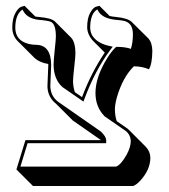

<svg xmlns="http://www.w3.org/2000/svg" viewBox="-20 -579 576 656"><path d="M354.5 -524.4Q364.3 -522 377 -521Q416.5 -517.1 430.2 -503.9L486.8 -447.8Q500 -433.1 500.5 -405.3Q500 -360.4 488.8 -342.3Q466.3 -352.1 437.5 -352.5Q399.4 -315.4 379.4 -246.6Q372.6 -222.2 372.6 -204.6Q373 -181.6 378.9 -165L415 -140.1Q418.9 -137.2 421.4 -134.3L478 -77.6Q493.2 -61.5 493.7 -40.5Q493.7 1.5 458 39.6Q444.3 53.7 434.6 56.6H92.8L36.1 0L66.9 -100.1H325.2L228.5 -167.5L171.9 -224.1Q167 -228 163.6 -231.4Q142.1 -253.9 142.1 -285.2L145 -356.9Q145 -358.9 145 -360.4Q114.7 -365.2 96.7 -382.3L40 -439Q22 -458 22 -484.9Q22 -515.6 32.5 -534.4Q43 -553.2 53.7 -556.2L64 -559.1L100.6 -522.5Q106.4 -521.5 112.8 -521Q154.8 -517.6 167.5 -505.9L223.6 -449.7Q237.3 -434.6 237.8 -397.5Q237.8 -385.7 233.6 -349.4Q229.5 -313 229.5 -301.3Q230 -281.2 235.8 -264.2L260.3 -247.1Q291.5 -330.6 337.9 -399.4L298.3 -439Q278.8 -460 277.8 -484.9Q277.8 -517.1 288.3 -535.6Q298.8 -554.2 309.6 -556.6L319.8 -559.1ZM323.7 -116.7ZM337.4 -181.6Q306.2 -213.4 306.2 -261.2Q306.2 -315.9 346.7 -380.9Q360.4 -402.8 374 -416L377 -418.9H380.9Q409.7 -418.5 427.2 -412.1Q434.1 -433.6 434.1 -461.9Q434.1 -499.5 405.3 -507.3Q395.5 -509.8 376.5 -511.2Q326.2 -515.6 312.5 -546.9Q288.6 -532.7 288.1 -484.9Q288.1 -449.2 328.1 -430.2Q338.9 -425.3 350.1 -422.9L365.2 -419.4L356 -407.2Q304.7 -337.9 269.5 -243.7L265.1 -231.9L193.8 -281.2Q163.6 -307.6 163.1 -357.9Q163.1 -370.6 167 -409.2Q170.9 -443.8 170.9 -454.1Q170.9 -496.6 153.8 -504.4Q143.1 -508.8 112.3 -511.2Q69.8 -516.1 57.1 -546.4Q32.7 -530.8 32.2 -484.9Q32.2 -439.9 79.1 -428.7Q91.8 -425.8 105 -425.8Q154.3 -424.3 154.8 -356.9L151.9 -284.7Q152.8 -251.5 177.7 -231.9L324.2 -129.9L324.7 -129.4Q342.3 -112.8 342.8 -100.1V-89.8H74.2L49.8 -9.8H376.5Q393.1 -15.6 412.6 -50.3Q426.8 -76.2 426.8 -97.2Q425.8 -119.1 409.2 -131.8Z"/></svg>

Font: Linux Biolinum Shadow O
Style: Regular
Weight: 400
Designer: Philipp H. Poll
Foundry: Philipp H. Poll
Version: Version 1.0.4